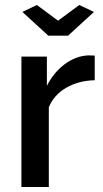

<svg xmlns="http://www.w3.org/2000/svg" viewBox="-20 -750 414 770"><path d="M127.9 -730 212.9 -667 297.9 -730 356.9 -702.1 252.9 -606.9H173.8L69.8 -702.1ZM359.9 -428.2Q295.4 -426.8 245.8 -398.2Q196.3 -369.6 175.8 -319.8V0H65.9V-522.9H168V-405.8Q195.3 -459.5 239 -492.2Q282.7 -524.9 332 -527.8Q353 -527.8 359.9 -526.9Z"/></svg>

Font: Rawline SemiBold
Style: Regular
Weight: 600
Designer: Matt McInerney, Pablo Impallari, Rodrigo Fuenzalida
Foundry: Matt McInerney, Pablo Impallari, Rodrigo Fuenzalida
Version: Version 4.020;PS 004.020;hotconv 1.0.88;makeotf.lib2.5.64775